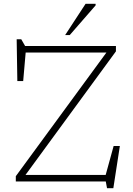

<svg xmlns="http://www.w3.org/2000/svg" viewBox="-20 -947 696 1002"><path d="M585 -707V-679L113 -34H531.5L573 -185H605.5L571.5 35H538.5L532 0H62.5V-27.5L535.5 -673H114L101 -524H70.5L67 -742H91L111 -707ZM320 -764 426.5 -927H479V-919L344 -764Z"/></svg>

Font: Newsreader Caption ExtraLight
Style: Regular
Weight: 275
Designer: Hugues Gentile
Foundry: Production Type
Version: Version 1.001